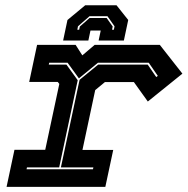

<svg xmlns="http://www.w3.org/2000/svg" viewBox="-20 -710 714 730"><path d="M5 0.5 35 -140.5H152L205.5 -391L199.5 -398.5H91L121 -539.5H267.5L293 -499.5L340 -539.5H587.5L673.5 -430L542 -324L489 -398H379L342 -367.5L293.5 -140H410.5L380.5 0.5ZM81 -66.5H333.5L335 -73.5H211.5L282.5 -406.5L353.5 -464.5H541.5L574 -417L580 -421.5L545.5 -471.5H352.5L280 -412L237 -471.5H167L165.5 -464.5H232.5L275.5 -405L205 -73.5H82.5ZM423 -690 467.5 -634 451 -556H355L363 -594H324L316 -556H220L236.5 -634L304 -690ZM388.5 -648.5H320.5L276.5 -610L274 -597H281L283.5 -609L320.5 -641.5H385.5L408.5 -609L406 -597H413L415.5 -610Z"/></svg>

Font: Tourney Expanded ExtraBold
Style: Italic
Weight: 800
Width: 7
Italic angle: -12°
Designer: Tyler Finck
Foundry: Etcetera Type Co
Version: Version 1.010; ttfautohint (v1.8.3)